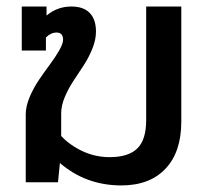

<svg xmlns="http://www.w3.org/2000/svg" viewBox="-20 -560 641 590"><path d="M353 9.8Q244.1 9.8 164.1 -59.1L158.2 0H59.1V-209Q59.1 -232.9 70.8 -261Q82.5 -289.1 99.4 -314Q116.2 -338.9 133.3 -361.8Q150.4 -384.8 162.1 -405.3Q173.8 -425.8 173.8 -438Q173.8 -460 153.8 -460Q136.2 -460 121.1 -444.8V-404.8H46.9V-540H123V-512.2Q156.2 -540 199.2 -540Q236.3 -540 255.6 -520.3Q274.9 -500.5 274.9 -462.9Q274.9 -438 263.9 -410.6Q252.9 -383.3 237.1 -359.1Q221.2 -335 205.6 -311.3Q189.9 -287.6 179 -261.5Q168 -235.4 168 -211.9V-142.1Q195.8 -112.8 234.6 -95Q273.4 -77.1 316.9 -77.1Q374.5 -77.1 401.9 -103.8Q429.2 -130.4 429.2 -190.9V-540H537.1V-186Q537.1 -92.8 488.5 -41.5Q439.9 9.8 353 9.8Z"/></svg>

Font: Kanit
Style: Regular
Weight: 400
Designer: Katatrad Team
Foundry: CadsonDemak
Version: Version 1.000;PS 001.000;hotconv 1.0.88;makeotf.lib2.5.64775